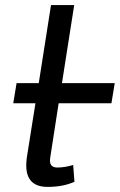

<svg xmlns="http://www.w3.org/2000/svg" viewBox="-20 -720 470 753"><path d="M176 -90Q176 -63 205 -63Q234 -63 267 -73L272 -7Q227 13 167 13Q83 13 83 -71Q83 -85 85 -101L119 -315H32L45 -394H132L180 -700H271L223 -394H430L417 -315H210L177 -102Q176 -96 176 -90Z"/></svg>

Font: Rambla
Style: Italic
Weight: 400
Italic angle: -12°
Designer: Martin Sommaruga
Foundry: Martin Sommaruga
Version: Version 1.001